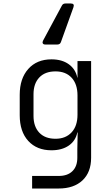

<svg xmlns="http://www.w3.org/2000/svg" viewBox="-20 -900 640 1100"><path d="M164 180V108H317Q367 108 395 80.5Q423 53 423 4V-45L425 -141H423Q413 -93 374 -66Q335 -39 275 -39Q191 -39 142 -92.5Q93 -146 93 -240V-357Q93 -450 142 -505Q191 -560 275 -560Q335 -560 374 -532Q413 -504 423 -455H424V-550H502V4Q502 87 452.5 133.5Q403 180 316 180ZM298 -105Q356 -105 390 -141.5Q424 -178 424 -243V-353Q424 -418 390.5 -454.5Q357 -491 298 -491Q238 -491 205 -456Q172 -421 172 -360V-236Q172 -175 205 -140Q238 -105 298 -105ZM386 -880Q408 -880 401 -859L329 -659Q324 -645 309 -645H239Q229 -645 225.5 -651Q222 -657 226 -666L334 -867Q340 -880 355 -880Z"/></svg>

Font: Pitagon Sans Mono Light
Style: Regular
Weight: 300
Monospace: yes
Designer: Travis Tran
Foundry: Pitagon
Version: Version 1.001; ttfautohint (v1.8.4.7-5d5b);gftools[0.9.26]